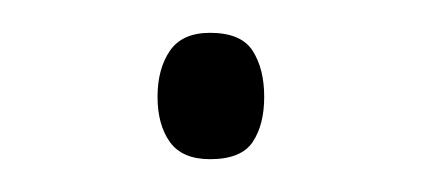

<svg xmlns="http://www.w3.org/2000/svg" viewBox="-20 -88 257 117"><path d="M108 9Q91 9 83.5 -1.5Q76 -12 76 -29Q76 -46 83.5 -57Q91 -68 108 -68Q127 -68 134 -57Q141 -46 141 -29Q141 -12 134 -1.5Q127 9 108 9Z"/></svg>

Font: Noto Sans Tamil SemiCondensed ExtraLight
Style: Regular
Weight: 200
Width: 4
Designer: Jelle Bosma - Monotype Design Team
Foundry: Monotype Imaging Inc.
Version: Version 2.004; ttfautohint (v1.8.4.7-5d5b)